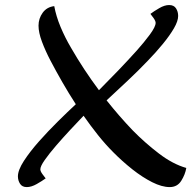

<svg xmlns="http://www.w3.org/2000/svg" viewBox="-20 -743 771 774"><path d="M87.9 11.2Q69.3 11.2 60.8 -2.2Q52.2 -15.6 52.2 -32.2Q52.2 -57.1 76.4 -94.5Q100.6 -131.8 137.7 -173.6Q174.8 -215.3 214.6 -254.6Q254.4 -293.9 285.6 -322.8Q256.8 -367.2 231.2 -411.9Q205.6 -456.5 183.6 -498.5Q163.1 -537.6 149.2 -574.7Q135.3 -611.8 135.3 -639.6Q135.3 -668.5 152.1 -691.7Q168.9 -714.8 198.7 -718.3Q206.1 -677.7 224.1 -634.5Q242.2 -591.3 266.1 -550.8Q316.9 -462.4 378.9 -379.4Q418 -418.5 456.3 -458.5Q494.6 -498.5 531.7 -539.6Q560.5 -571.8 584 -603.5Q607.4 -635.3 607.4 -650.9Q607.4 -658.2 599.4 -669.7Q591.3 -681.2 586.4 -687Q600.6 -697.8 622.1 -710.2Q643.6 -722.7 661.6 -722.7Q681.2 -722.7 689.7 -709.2Q698.2 -695.8 698.2 -678.7Q698.2 -658.2 681.2 -628.9Q664.1 -599.6 636.5 -565.9Q608.9 -532.2 576.2 -498.5Q536.1 -456.5 494.1 -417.2Q452.1 -377.9 409.7 -338.4Q460.9 -273.9 515.1 -217.3Q564.5 -167 620.4 -124.3Q676.3 -81.5 731 -65.9Q726.6 -39.6 710.7 -14.2Q694.8 11.2 664.1 11.2Q632.8 11.2 593.5 -8.5Q554.2 -28.3 513.4 -60.5Q472.7 -92.8 436.5 -129.4Q405.3 -160.6 375.2 -198.2Q345.2 -235.8 316.9 -276.4Q292.5 -251 262.7 -219Q232.9 -187 205.6 -155.3Q178.2 -123.5 160.4 -98.1Q142.6 -72.8 142.6 -60.5Q142.6 -52.7 150.9 -41.3Q159.2 -29.8 164.1 -23.9Q149.4 -13.2 127.9 -1Q106.4 11.2 87.9 11.2Z"/></svg>

Font: Lumanosimo
Style: Regular
Weight: 400
Designer: The DocRepair Project, Eduardo Rodriguez Tunni
Foundry: Google
Version: Version 1.010